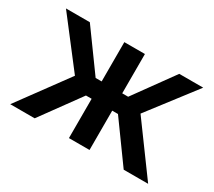

<svg xmlns="http://www.w3.org/2000/svg" viewBox="-108 -746 1053 946"><g transform="rotate(30 418.5 -273.0)"><path d="M26.4 0 232.4 -280.8 28.3 -545.9H164.1L326.2 -322.3H360.4V-545.9H477.5V-322.3H511.2L672.9 -545.9H809.1L605.5 -280.8L811 0H671.9L510.3 -223.6H477.5V0H360.4V-223.6H328.1L165.5 0Z"/></g></svg>

Font: Inter Cardless
Style: Medium
Weight: 500
Designer: Rasmus Andersson
Foundry: rsms
Version: Version 4.001;git-9221beed3